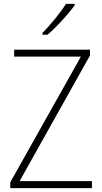

<svg xmlns="http://www.w3.org/2000/svg" viewBox="-20 -970 527 990"><path d="M454 0H33V-30L397 -678H53V-714H444V-684L81 -36H454ZM365 -943Q349 -920 325 -892.5Q301 -865 275 -838Q249 -811 225 -791H199V-800Q231 -833 265 -874.5Q299 -916 320 -950H365Z"/></svg>

Font: Noto Sans Gujarati SemiCondensed ExtraLight
Style: Regular
Weight: 200
Width: 4
Designer: Jelle Bosma - Monotype Design Team, Universal Thirst
Foundry: Monotype Imaging Inc.
Version: Version 2.106; ttfautohint (v1.8.4.7-5d5b)